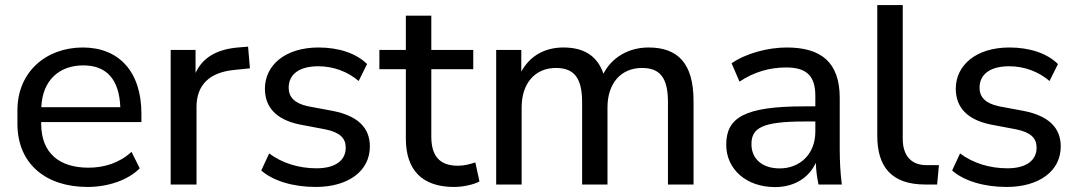

<svg xmlns="http://www.w3.org/2000/svg" viewBox="-20 -739 4315 769"><path d="M330.1 9.8C411.1 9.8 492.2 -16.6 539.6 -64.9L506.8 -130.9C458 -85.9 397 -67.4 334 -67.4C219.7 -67.4 145 -124 145 -243.2V-250H546.4V-283.7C546.4 -450.2 458 -548.8 311.5 -548.8C165.5 -548.8 49.8 -451.7 49.8 -297.4V-243.2C49.8 -80.6 166.5 9.8 330.1 9.8ZM313.5 -477.1C406.2 -477.1 457.5 -421.9 461.9 -309.6H145.5C149.9 -417.5 217.3 -477.1 313.5 -477.1Z M767.1 0V-311C767.1 -398.4 818.8 -449.7 919.4 -459L981 -465.3L973.6 -552.2L939 -549.3C852.1 -543 793 -511.2 763.2 -446.8V-539.1H663.6V0Z M1244.6 9.8C1374 9.8 1461.4 -53.2 1461.4 -152.3C1461.4 -229.5 1410.6 -274.9 1314.9 -294.4L1212.9 -313.5C1159.2 -325.2 1136.2 -350.6 1136.2 -387.7C1136.2 -439 1175.3 -473.6 1254.9 -473.6C1314.9 -473.6 1372.1 -452.6 1416.5 -414.6L1450.2 -482.4C1407.2 -525.4 1336.9 -548.8 1255.9 -548.8C1121.6 -548.8 1041 -477.1 1041 -383.8C1041 -308.6 1087.4 -259.3 1181.2 -240.2L1284.2 -220.7C1341.3 -208.5 1364.7 -186 1364.7 -147.5C1364.7 -96.2 1322.8 -64.9 1247.6 -64.9C1176.8 -64.9 1109.4 -85.9 1058.1 -124.5L1026.4 -56.2C1072.8 -15.1 1152.8 9.8 1244.6 9.8Z M1798.3 9.8C1836.4 9.8 1877.9 0 1900.4 -12.2L1883.8 -88.4C1862.3 -81.5 1839.4 -75.2 1814.5 -75.2C1740.2 -75.2 1707.5 -114.7 1707.5 -191.9V-461.9H1875.5V-539.1H1707.5V-676.3H1605.5V-539.1H1499.5V-461.9H1605.5V-183.6C1605.5 -57.6 1671.4 9.8 1798.3 9.8Z M2069.3 0V-309.1C2069.3 -404.8 2122.6 -466.8 2206.5 -466.8C2277.3 -466.8 2311.5 -429.2 2311.5 -330.1V0H2413.1V-309.1C2413.1 -404.8 2466.8 -466.8 2551.3 -466.8C2622.1 -466.8 2655.3 -429.2 2655.3 -330.1V0H2757.8V-334.5C2757.8 -484.9 2695.3 -548.8 2577.6 -548.8C2496.1 -548.8 2429.7 -507.8 2397 -443.8C2371.6 -517.1 2316.9 -548.8 2236.3 -548.8C2159.7 -548.8 2101.1 -513.2 2067.9 -452.1V-539.1H1967.3V0Z M3084 10.3C3162.6 10.3 3220.2 -27.8 3247.6 -86.9C3248.5 -58.1 3252 -28.8 3258.3 0H3351.6C3345.7 -47.4 3343.3 -95.2 3343.3 -142.1V-346.7C3343.3 -489.7 3268.6 -548.8 3131.3 -548.8C3054.2 -548.8 2965.3 -524.4 2910.2 -485.4L2941.9 -412.1C2999.5 -450.7 3063 -468.8 3128.4 -468.8C3208 -468.8 3245.6 -437.5 3245.6 -355V-313H3200.2C2960 -313 2888.7 -267.1 2888.7 -159.2C2888.7 -62 2968.3 10.3 3084 10.3ZM3103 -64.5C3033.2 -64.5 2989.7 -102.5 2989.7 -161.6C2989.7 -226.1 3032.2 -252.4 3201.2 -252.4H3245.6V-211.9C3245.6 -121.1 3183.1 -64.5 3103 -64.5Z M3685.5 0H3733.4L3740.7 -77.6H3690.9C3627.4 -77.6 3595.7 -118.2 3595.7 -182.6V-718.8H3493.7V-194.3C3493.7 -71.8 3550.3 0 3685.5 0Z M4011.7 9.8C4141.1 9.8 4228.5 -53.2 4228.5 -152.3C4228.5 -229.5 4177.7 -274.9 4082 -294.4L3980 -313.5C3926.3 -325.2 3903.3 -350.6 3903.3 -387.7C3903.3 -439 3942.4 -473.6 4022 -473.6C4082 -473.6 4139.2 -452.6 4183.6 -414.6L4217.3 -482.4C4174.3 -525.4 4104 -548.8 4022.9 -548.8C3888.7 -548.8 3808.1 -477.1 3808.1 -383.8C3808.1 -308.6 3854.5 -259.3 3948.2 -240.2L4051.3 -220.7C4108.4 -208.5 4131.8 -186 4131.8 -147.5C4131.8 -96.2 4089.8 -64.9 4014.6 -64.9C3943.8 -64.9 3876.5 -85.9 3825.2 -124.5L3793.5 -56.2C3839.8 -15.1 3919.9 9.8 4011.7 9.8Z"/></svg>

Font: Winston
Style: Regular
Weight: 400
Designer: Vernon Adams, Kim Jin-seong, David Berlow, Cristiano Sobral
Foundry: The Winston Project Authors
Version: Version 3.004